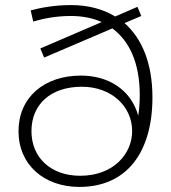

<svg xmlns="http://www.w3.org/2000/svg" viewBox="-20 -732 675 757"><path d="M293 5C481 5 581 -133 581 -348C581 -482 540 -580 471 -641L537 -669L522 -705L434 -667C385 -697 326 -712 259 -712C198 -712 141 -702 101 -691L111 -647C150 -659 202 -669 259 -669C304 -669 346 -661 381 -645L139 -541L154 -505L423 -620C491 -570 531 -482 531 -358C531 -336 530 -306 525 -276C497 -377 409 -434 299 -434C153 -434 53 -347 53 -215C53 -82 154 5 293 5ZM296 -39C181 -39 104 -110 104 -215C104 -319 178 -390 303 -390C419 -390 501 -313 501 -215C501 -127 429 -39 296 -39Z"/></svg>

Font: Chess Sans Light
Style: Regular
Weight: 300
Designer: Wolf Bōese
Foundry: Wolf Bōese
Version: Version 7.223;Glyphs 3.3 (3306)